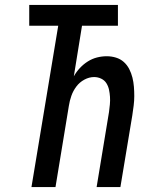

<svg xmlns="http://www.w3.org/2000/svg" viewBox="-20 -755 640 775"><path d="M107 0 215 -651H98V-735H456V-651H311L278 -447Q288 -465 302.5 -480.5Q317 -496 334.5 -507Q352 -518 371.5 -523Q391 -528 411 -528Q430 -528 448 -522.5Q466 -517 479.5 -505Q493 -493 501.5 -476.5Q510 -460 514.5 -442Q519 -424 520.5 -405Q522 -386 522 -367Q522 -348 519.5 -328.5Q517 -309 514 -289L466 0H370L420 -303Q422 -318 423.5 -333.5Q425 -349 424 -364Q423 -379 420 -393Q417 -407 409.5 -419Q402 -431 388.5 -437.5Q375 -444 360 -444Q340 -444 320.5 -433.5Q301 -423 288 -405.5Q275 -388 268 -368Q261 -348 258 -328L204 0Z"/></svg>

Font: Iosevka SS04 Medium Extended
Style: Italic
Weight: 500
Width: 7
Italic angle: -9°
Monospace: yes
Designer: Belleve Invis
Foundry: Belleve Invis
Version: Version 19.0.0; ttfautohint (v1.8.4)